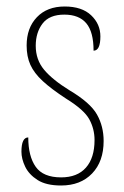

<svg xmlns="http://www.w3.org/2000/svg" viewBox="-20 -561 382 591"><path d="M168 10Q122 10 95.5 -7Q69 -24 57.5 -48Q46 -72 46 -94Q46 -138 67 -138Q67 -80 90 -47.5Q113 -15 168 -15Q218 -15 244.5 -45Q271 -75 271 -130Q271 -164 255 -193.5Q239 -223 184 -257Q138 -287 111.5 -311.5Q85 -336 73.5 -361.5Q62 -387 62 -421Q62 -475 93.5 -508Q125 -541 179 -541Q232 -541 260.5 -514Q289 -487 289 -449Q289 -405 268 -405Q268 -463 245.5 -489.5Q223 -516 178 -516Q132 -516 111 -488.5Q90 -461 90 -420Q90 -377 116 -346Q142 -315 194 -283Q258 -245 278.5 -208.5Q299 -172 299 -127Q299 -64 263.5 -27Q228 10 168 10Z"/></svg>

Font: Noto Serif Condensed Thin
Style: Regular
Weight: 100
Width: 3
Designer: Monotype Design Team
Foundry: Monotype Imaging Inc.
Version: Version 2.013; ttfautohint (v1.8.4.7-5d5b)